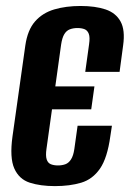

<svg xmlns="http://www.w3.org/2000/svg" viewBox="-20 -620 440 652"><path d="M166.6 12Q117 12 80.9 0.3Q44.8 -11.5 28.6 -47.8Q12.4 -84.1 22.4 -156.5L66 -465.6Q73.6 -518.2 99 -547.2Q124.4 -576.2 164.2 -588Q204 -599.7 253.3 -599.7Q303.5 -599.7 338.4 -588Q373.4 -576.2 389.4 -547Q405.5 -517.9 398.1 -465.6L386.1 -376H269.5L282.5 -469.6Q286 -493.4 281.5 -505.2Q277 -516.9 267.2 -520.8Q257.3 -524.8 242.8 -524.8Q228.9 -524.8 217.4 -520.5Q205.9 -516.3 198.5 -504.2Q191 -492.1 187.5 -468.4L167.8 -326.7H300.7L289.8 -248.8H156.6L137.8 -114.3Q134.5 -91.2 138.5 -78.8Q142.5 -66.4 152.7 -62.3Q162.9 -58.2 176.8 -58.2Q190.7 -58.2 202 -62.3Q213.3 -66.4 221.2 -78.8Q229.2 -91.2 232.5 -114.3L243.5 -193H360.1L354.6 -157.1Q344.5 -83.5 319.5 -47.3Q294.4 -11.1 255.8 0.4Q217.2 12 166.6 12Z"/></svg>

Font: Alumni Sans SC Thin
Style: Italic
Weight: 100
Italic angle: -8°
Designer: Robert E. Leuschke
Foundry: Robert E. Leuschke
Version: Version 1.016